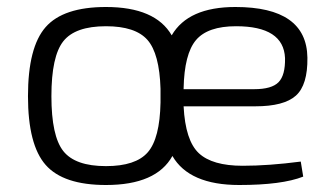

<svg xmlns="http://www.w3.org/2000/svg" viewBox="-20 -517 953 549"><path d="M710 -213H505Q510 -115 548.5 -79Q587 -43 674 -43Q748 -43 840 -55L847 -12Q786 12 664 12Q521 12 473 -71Q427 12 283 12Q161 12 110.5 -45.5Q60 -103 60 -242Q60 -382 110.5 -439.5Q161 -497 283 -497Q424 -497 471 -416Q518 -497 653 -497Q857 -497 859 -352Q860 -274 826 -243.5Q792 -213 710 -213ZM283 -42Q368 -42 402.5 -81.5Q437 -121 439 -224V-245V-263Q436 -364 401.5 -403Q367 -442 283 -442Q195 -442 161 -399Q127 -356 127 -242Q127 -128 161 -85Q195 -42 283 -42ZM505 -262H707Q757 -262 776.5 -282Q796 -302 795 -351Q791 -442 655 -442Q574 -442 540.5 -402.5Q507 -363 505 -264Z"/></svg>

Font: Exo 2.0 Light
Style: Regular
Weight: 300
Designer: Natanael Gama
Version: Version 1.001;PS 001.001;hotconv 1.0.70;makeotf.lib2.5.58329